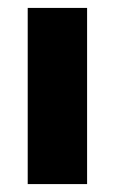

<svg xmlns="http://www.w3.org/2000/svg" viewBox="-20 -465 290 485"><path d="M50 0V-445H200V0Z"/></svg>

Font: Nunito Sans 12pt ExtraLight
Style: Weight 830 Width 84 Optical size 12.0 YTLC 445
Weight: 830
Width: 4
Designer: Vernon Adams
Foundry: Vernon Adams
Version: Version 3.101;gftools[0.9.27]